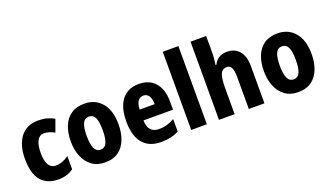

<svg xmlns="http://www.w3.org/2000/svg" viewBox="-71 -1252 3006 1754"><g transform="rotate(-20 1432.0 -375.0)"><path d="M265 10Q153 10 95 -58.5Q37 -127 37 -272Q37 -403 96.5 -481.5Q156 -560 271 -560Q317 -560 354.5 -549.5Q392 -539 424 -521L381 -402Q354 -416 329 -424Q304 -432 279 -432Q237 -432 214 -391.5Q191 -351 191 -273Q191 -194 214.5 -155.5Q238 -117 281 -117Q347 -117 410 -163V-35Q350 10 265 10Z M949 -276Q949 -197 925 -132Q901 -67 849.5 -28.5Q798 10 716 10Q641 10 589.5 -28Q538 -66 511.5 -131Q485 -196 485 -276Q485 -360 510.5 -424Q536 -488 587.5 -524Q639 -560 719 -560Q822 -560 885.5 -486.5Q949 -413 949 -276ZM639 -275Q639 -196 657.5 -155Q676 -114 718 -114Q759 -114 777 -154.5Q795 -195 795 -276Q795 -356 777 -395.5Q759 -435 717 -435Q676 -435 657.5 -395.5Q639 -356 639 -275Z M1247 -559Q1349 -559 1405.5 -493.5Q1462 -428 1462 -309V-231H1175Q1177 -108 1283 -108Q1324 -108 1359.5 -118Q1395 -128 1434 -150V-29Q1364 10 1264 10Q1145 10 1084.5 -62.5Q1024 -135 1024 -272Q1024 -412 1082 -485.5Q1140 -559 1247 -559ZM1251 -445Q1219 -445 1198.5 -419.5Q1178 -394 1176 -336H1322Q1322 -388 1303.5 -416.5Q1285 -445 1251 -445Z M1707 0H1555V-760H1707Z M1977 -611Q1977 -574 1974 -540.5Q1971 -507 1967 -481H1975Q2013 -560 2105 -560Q2180 -560 2223.5 -509Q2267 -458 2267 -360V0H2115V-315Q2115 -429 2058 -429Q2010 -429 1993.5 -386.5Q1977 -344 1977 -256V0H1825V-760H1977Z M2826 -276Q2826 -197 2802 -132Q2778 -67 2726.5 -28.5Q2675 10 2593 10Q2518 10 2466.5 -28Q2415 -66 2388.5 -131Q2362 -196 2362 -276Q2362 -360 2387.5 -424Q2413 -488 2464.5 -524Q2516 -560 2596 -560Q2699 -560 2762.5 -486.5Q2826 -413 2826 -276ZM2516 -275Q2516 -196 2534.5 -155Q2553 -114 2595 -114Q2636 -114 2654 -154.5Q2672 -195 2672 -276Q2672 -356 2654 -395.5Q2636 -435 2594 -435Q2553 -435 2534.5 -395.5Q2516 -356 2516 -275Z"/></g></svg>

Font: Noto Sans Armenian Condensed ExtraBold
Style: Regular
Weight: 800
Width: 3
Designer: Monotype Design Team
Foundry: Monotype Imaging Inc.
Version: Version 2.008; ttfautohint (v1.8.4.7-5d5b)